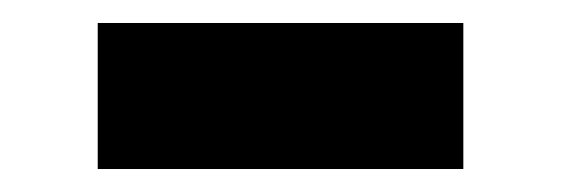

<svg xmlns="http://www.w3.org/2000/svg" viewBox="-20 -345 488 167"><path d="M65 -198V-325H383V-198Z"/></svg>

Font: Quantico
Style: Bold
Weight: 700
Designer: Matt Desmond
Foundry: MADtype
Version: Version 2.002